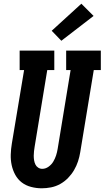

<svg xmlns="http://www.w3.org/2000/svg" viewBox="-20 -1008 564 1036"><path d="M205 8Q176 8 147.5 0.5Q119 -7 97.5 -23.5Q76 -40 62.5 -64.5Q49 -89 43 -117Q37 -145 38 -174.5Q39 -204 44 -234L110 -630H86V-735H273V-630H235L167 -217Q165 -204 163.5 -192Q162 -180 162 -167.5Q162 -155 164 -143Q166 -131 171 -120.5Q176 -110 186 -103.5Q196 -97 208 -97Q226 -97 242 -108.5Q258 -120 267.5 -136Q277 -152 282.5 -169Q288 -186 291 -204L361 -630H337V-735H524V-630H486L413 -187Q409 -162 401 -137.5Q393 -113 379.5 -90Q366 -67 347 -47.5Q328 -28 304.5 -15Q281 -2 255.5 3Q230 8 205 8ZM311 -788 259 -842 419 -988 485 -922Z"/></svg>

Font: Iosevka Curly Slab XBdObl
Style: Regular
Weight: 800
Italic angle: -9°
Monospace: yes
Designer: Belleve Invis
Foundry: Belleve Invis
Version: Version 11.1.0; ttfautohint (v1.8.3)